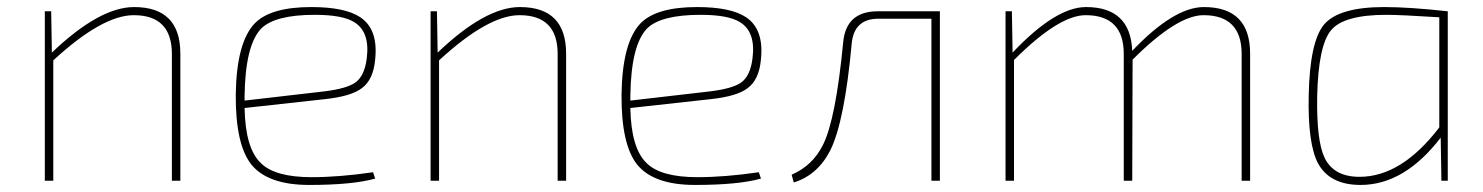

<svg xmlns="http://www.w3.org/2000/svg" viewBox="-20 -512 4202 544"><path d="M127 -363Q262 -492 360 -492Q491 -492 491 -360V0H467V-359Q467 -469 359 -469Q270 -469 131 -341V0H107V-480H125Z M1043 -6Q979 12 856 12Q739 12 692 -46Q647 -103 648 -244Q650 -392 702 -446Q747 -492 862 -492Q958 -492 1001 -463Q1052 -429 1043 -344Q1038 -286 1005 -262Q975 -239 900 -231L673 -206Q675 -92 719 -50Q759 -10 863 -10Q941 -10 1037 -24ZM898 -253Q964 -261 988 -279Q1013 -298 1019 -346Q1029 -421 984 -449Q951 -470 872 -470Q759 -470 720 -431Q675 -384 673 -241V-227Z M1220 -363Q1355 -492 1453 -492Q1584 -492 1584 -360V0H1560V-359Q1560 -469 1452 -469Q1363 -469 1224 -341V0H1200V-480H1218Z M2136 -6Q2072 12 1949 12Q1832 12 1785 -46Q1740 -103 1741 -244Q1743 -392 1795 -446Q1840 -492 1955 -492Q2051 -492 2094 -463Q2145 -429 2136 -344Q2131 -286 2098 -262Q2068 -239 1993 -231L1766 -206Q1768 -92 1812 -50Q1852 -10 1956 -10Q2034 -10 2130 -24ZM1991 -253Q2057 -261 2081 -279Q2106 -298 2112 -346Q2122 -421 2077 -449Q2044 -470 1965 -470Q1852 -470 1813 -431Q1768 -384 1766 -241V-227Z M2643 0H2619V-459H2469Q2399 -459 2393 -387Q2373 -169 2333 -87Q2297 -16 2229 5L2223 -17Q2283 -43 2312 -102Q2348 -174 2369 -392Q2377 -480 2467 -480H2643Z M2849 -363Q2971 -492 3057 -492Q3183 -492 3188 -368Q3306 -492 3391 -492Q3522 -492 3522 -360V0H3498V-359Q3498 -469 3390 -469Q3315 -469 3189 -343L3188 0H3164V-359Q3164 -469 3056 -469Q2980 -469 2853 -342V0H2829V-480H2847Z M4062 -122Q3959 12 3835 12Q3747 12 3714 -50Q3685 -106 3688 -242Q3691 -393 3731 -442Q3773 -492 3902 -492Q3973 -492 4082 -480V0H4064ZM4058 -463Q3948 -470 3908 -470Q3787 -470 3751 -426Q3715 -382 3712 -238Q3710 -113 3733 -65Q3759 -11 3832 -11Q3951 -11 4058 -151Z"/></svg>

Font: Taylor Sans Thin
Style: Regular
Weight: 100
Italic angle: -8°
Designer: Natanael Gama
Version: Version 1.001 September 8, 2015